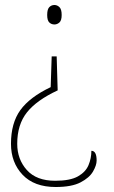

<svg xmlns="http://www.w3.org/2000/svg" viewBox="-20 -561 455 769"><path d="M207 -335 211 -199Q127 -160 88 -111Q49 -62 49 15Q49 77 87.5 120Q126 163 201 163Q261 163 292 145.5Q323 128 334.5 100.5Q346 73 346 43Q367 43 367 82Q367 101 352.5 126Q338 151 302.5 169.5Q267 188 203 188Q117 188 70.5 139Q24 90 24 15Q24 -68 61.5 -120Q99 -172 183 -212L187 -335ZM198 -541Q209 -541 218 -532.5Q227 -524 227 -501Q227 -479 218 -471Q209 -463 198 -463Q186 -463 177.5 -471Q169 -479 169 -501Q169 -524 177.5 -532.5Q186 -541 198 -541Z"/></svg>

Font: Noto Serif Tamil Thin
Style: Regular
Weight: 100
Designer: Indian Type Foundry, Tom Grace, and the Monotype Design Team
Foundry: Monotype Imaging Inc.
Version: Version 2.004; ttfautohint (v1.8.4.7-5d5b)